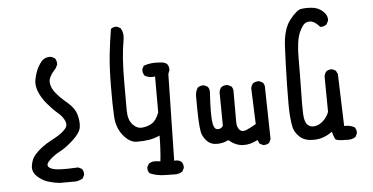

<svg xmlns="http://www.w3.org/2000/svg" viewBox="-56 -847 2112 1088"><g transform="rotate(-5 1000.0 -303.0)"><path d="M240.2 125Q207 121.1 175.8 111.3Q144.5 101.6 116.2 75.2Q87.9 48.8 93.8 12.7Q99.6 -23.4 119.1 -45.9Q138.7 -68.4 163.1 -86.4Q187.5 -104.5 211.9 -117.2Q236.3 -129.9 258.3 -143.6Q280.3 -157.2 297.9 -176.8Q315.4 -196.3 304.2 -222.2Q293 -248 265.6 -271Q238.3 -293.9 208 -330.1Q177.7 -366.2 164.1 -401.9Q150.4 -437.5 155.3 -466.3Q160.2 -495.1 170.9 -521.5Q181.6 -547.9 201.2 -571.3Q222.7 -594.7 256.8 -590.8L276.4 -581.1Q288.1 -565.4 286.1 -543.9L276.4 -524.4Q232.4 -477.5 235.4 -446.3Q238.3 -415 262.2 -385.7Q286.1 -356.4 326.2 -322.8Q366.2 -289.1 377 -249.5Q387.7 -210 382.8 -178.7Q377.9 -147.5 335.9 -108.9Q293.9 -70.3 261.2 -53.7Q228.5 -37.1 200.7 -11.2Q172.9 14.6 187 29.8Q201.2 44.9 242.7 47.9Q284.2 50.8 354.5 46.9L374 56.6Q385.7 70.3 383.8 91.8L374 111.3Q354.5 123 331.1 125Z M842.8 132.8Q795.9 132.8 754.9 115.2Q742.2 101.6 744.1 80.1L754.9 60.5Q774.4 46.9 801.8 50.8L821.3 52.7Q825.2 17.6 827.1 -19Q829.1 -55.7 829.1 -92.8Q797.9 -79.1 769 -74.2Q740.2 -69.3 699.2 -69.3Q658.2 -69.3 622.1 -113.3Q585.9 -157.2 582 -222.7Q578.1 -288.1 579.1 -397.5Q580.1 -506.8 587.9 -577.6Q595.7 -648.4 607.4 -718.8Q621.1 -730.5 642.6 -728.5L662.1 -718.8Q679.7 -691.4 673.8 -654.3Q664.1 -599.6 660.2 -543.5Q656.2 -487.3 656.2 -396.5Q656.2 -305.7 656.2 -252Q656.2 -198.2 680.7 -170.9Q705.1 -143.6 735.8 -146.5Q766.6 -149.4 791 -164.1Q815.4 -178.7 833 -223.6V-428.7Q799.8 -422.9 774.4 -438.5Q762.7 -454.1 764.6 -475.6L774.4 -495.1Q817.4 -510.7 870.1 -504.9Q891.6 -504.9 907.2 -493.2Q918.9 -477.5 917 -456.1L909.2 -436.5L899.4 56.6Q922.9 52.7 940.4 66.4Q952.1 80.1 950.2 101.6L940.4 121.1Q920.9 134.8 894.5 133.8Q868.2 132.8 842.8 132.8Z M1409.2 11.7 1389.6 2 1379.9 -19.5Q1336.9 3.9 1295.4 2Q1253.9 0 1214.8 -33.2Q1185.5 -17.6 1149.4 -17.6Q1113.3 -17.6 1090.8 -42.5Q1068.4 -67.4 1063.5 -93.8Q1058.6 -120.1 1056.6 -166Q1054.7 -211.9 1054.7 -295.9Q1054.7 -323.2 1068.4 -344.7Q1084 -356.4 1105.5 -354.5L1125 -344.7Q1136.7 -331.1 1134.8 -309.6Q1127.9 -201.2 1132.3 -152.3Q1136.7 -103.5 1157.7 -100.6Q1178.7 -97.7 1191.4 -116.2L1189.5 -307.6Q1191.4 -323.2 1201.2 -335Q1216.8 -346.7 1238.3 -344.7L1258.8 -335Q1270.5 -321.3 1268.6 -299.8Q1268.6 -159.2 1268.6 -130.9Q1268.6 -102.5 1282.7 -86.9Q1296.9 -71.3 1320.8 -81.1Q1344.7 -90.8 1377.9 -110.4L1370.1 -313.5Q1372.1 -329.1 1381.8 -340.8Q1397.5 -352.5 1418.9 -350.6L1438.5 -340.8Q1450.2 -327.1 1448.2 -305.7L1454.1 -17.6L1444.3 2Q1430.7 13.7 1409.2 11.7Z M1879.9 23.4Q1823.2 24.4 1817.4 11.2Q1811.5 -2 1803.7 -29.3Q1770.5 -5.9 1739.7 2Q1709 9.8 1673.8 5.9Q1638.7 2 1615.2 -21.5Q1591.8 -44.9 1585 -70.8Q1578.1 -96.7 1574.7 -143.1Q1571.3 -189.5 1573.7 -313Q1576.2 -436.5 1581.1 -534.7Q1585.9 -632.8 1625 -682.6Q1664.1 -732.4 1688.5 -737.3Q1712.9 -742.2 1750.5 -739.3Q1788.1 -736.3 1814.5 -711.9Q1840.8 -687.5 1836.9 -658.2L1827.1 -638.7Q1811.5 -625 1790 -627Q1770.5 -649.4 1753.4 -657.7Q1736.3 -666 1714.8 -659.7Q1693.4 -653.3 1672.9 -606.9Q1652.3 -560.5 1652.3 -459.5Q1652.3 -358.4 1650.4 -273.9Q1648.4 -189.5 1650.4 -144Q1652.3 -98.6 1668.9 -82Q1685.5 -65.4 1710.9 -69.3Q1736.3 -73.2 1758.8 -93.8Q1781.2 -114.3 1792 -143.6L1790 -344.7Q1792 -360.4 1801.8 -372.1Q1815.4 -383.8 1836.9 -381.8L1856.4 -372.1L1866.2 -352.5L1876 -55.7Q1909.2 -57.6 1934.6 -43Q1946.3 -29.3 1944.3 -7.8L1934.6 11.7Q1911.1 27.3 1879.9 23.4Z"/></g></svg>

Font: NaikaiFont
Style: Regular
Weight: 400
Version: Version 1.67